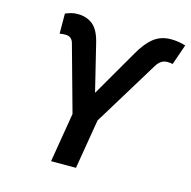

<svg xmlns="http://www.w3.org/2000/svg" viewBox="-107 -843 944 950"><g transform="rotate(15 364.5 -368.5)"><path d="M236.8 0 278.8 -252.9 185.5 -589.4Q181.2 -606.4 170.7 -614.7Q160.2 -623 143.1 -623Q135.7 -623 126.5 -622.1Q117.2 -621.1 114.3 -620.1L113.8 -723.1Q130.9 -730 145.5 -733.9Q160.2 -737.8 180.2 -737.3Q225.1 -736.3 255.6 -710.7Q286.1 -685.1 301.3 -620.6L359.4 -382.8L497.6 -621.6Q529.8 -678.7 566.4 -707.5Q603 -736.3 654.8 -736.3Q673.8 -736.3 693.8 -733.2Q713.9 -730 729.5 -724.6L693.4 -620.1Q690.9 -621.1 681.9 -622.1Q672.9 -623 666 -623Q648.4 -623 635.3 -614.3Q622.1 -605.5 611.8 -589.4L406.7 -253.9L364.3 0Z"/></g></svg>

Font: Inter 16pt SemiBold
Style: Italic
Weight: 600
Italic angle: -9.3988°
Version: Version 4.001;git-66647c0bb